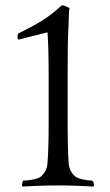

<svg xmlns="http://www.w3.org/2000/svg" viewBox="-20 -683 405 707"><path d="M44.9 -541V-554.2L47.9 -560.1Q98.6 -584.5 135.7 -607.7Q172.9 -630.9 207 -663.1H213.9L235.8 -653.8Q234.4 -644.5 233.6 -629.4Q232.9 -614.3 232.7 -598.4Q232.4 -582.5 231.9 -577.1Q229 -534.2 229 -398.9V-257.8Q229 -127.9 232.9 -82Q234.9 -52.7 256.8 -33.2Q265.6 -26.9 284.4 -22.5Q303.2 -18.1 318.8 -18.1L324.2 -13.2L326.2 0L324.2 3.9Q248 0 222.2 0H165Q139.2 0 63 3.9L61 0L63 -14.2L65.9 -18.1Q83.5 -18.1 103.3 -22.2Q123 -26.4 130.9 -33.2Q152.8 -52.7 154.8 -82Q159.2 -133.3 159.2 -233.9V-397Q159.2 -515.6 154.8 -564L47.9 -537.1Z"/></svg>

Font: Quattrocento Roman
Style: Regular
Weight: 400
Designer: Pablo Impallari
Foundry: Pablo Impallari. www.impallari.com Igino Marini. www.ikern.com
Version: Version 1.000